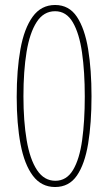

<svg xmlns="http://www.w3.org/2000/svg" viewBox="-20 -744 434 770"><path d="M347 -358Q347 -250 333.5 -168Q320 -86 288.5 -40Q257 6 201 6Q146 6 112 -39Q78 -84 62.5 -165.5Q47 -247 47 -355Q47 -464 62 -547Q77 -630 111 -677Q145 -724 201 -724Q257 -724 288.5 -676.5Q320 -629 333.5 -546.5Q347 -464 347 -358ZM74 -358Q74 -258 87 -181.5Q100 -105 128.5 -62Q157 -19 202 -19Q247 -19 273 -62.5Q299 -106 309.5 -182.5Q320 -259 320 -357Q320 -456 309 -533Q298 -610 272 -654.5Q246 -699 201 -699Q155 -699 127 -655.5Q99 -612 86.5 -535.5Q74 -459 74 -358Z"/></svg>

Font: Noto Sans Hebrew ExtraCondensed Thin
Style: Regular
Weight: 100
Width: 2
Designer: Monotype Design Team
Foundry: Monotype Imaging Inc.
Version: Version 2.004; ttfautohint (v1.8.4.7-5d5b)